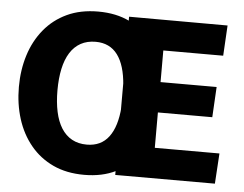

<svg xmlns="http://www.w3.org/2000/svg" viewBox="-53 -804 1118 881"><g transform="rotate(5 506.5 -364.0)"><path d="M365 12Q283.3 12 221.4 -17Q159.5 -46 117.2 -97.6Q74.8 -149.2 53.3 -217.4Q31.8 -285.7 31.8 -364Q31.8 -442.3 53.3 -510.6Q74.8 -578.8 117.2 -630.4Q159.5 -682 221.4 -711Q283.3 -740 365 -740Q448 -740 509.7 -709.7Q571.5 -679.3 612.3 -626.8Q653.2 -574.3 672.5 -507.3L508.3 -413Q501.8 -504.8 466.1 -552.8Q430.3 -600.8 365 -600.8Q326 -600.8 296.6 -584.7Q267.2 -568.5 247.7 -537.6Q228.3 -506.7 218.9 -462.8Q209.5 -418.8 209.5 -364Q209.5 -309.2 218.9 -265.2Q228.3 -221.3 247.7 -190.4Q267.2 -159.5 296.6 -143.3Q326 -127.2 365 -127.2Q430.5 -127.2 466.3 -174.9Q502.2 -222.7 508.7 -313L673.3 -223.3Q654 -155.3 613.2 -102.4Q572.3 -49.5 510.2 -18.7Q448 12 365 12ZM507.5 0V-728.8L961.2 -728L953.3 -588.2H677.5V-442.5H935.8L928 -302.7H677.5V-139.8H975.3L966.5 0Z"/></g></svg>

Font: Murecho Thin
Style: Regular
Weight: 100
Designer: Neil Summerour
Foundry: Positype
Version: Version 1.010